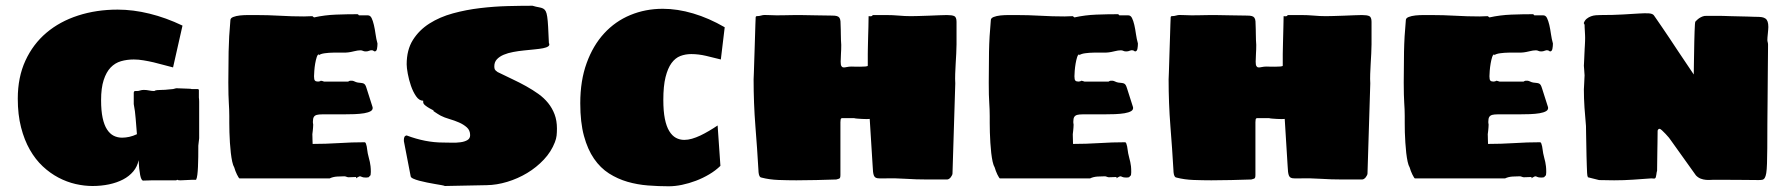

<svg xmlns="http://www.w3.org/2000/svg" viewBox="-20 -631 6292 675"><path d="M677.2 -119.1Q677.2 -98.6 677 -79.6Q676.8 -60.5 676 -44.4Q675.3 -28.3 673.8 -16.6Q672.4 -4.9 669.4 1Q662.1 1 653.1 1.2Q644 1.5 635.7 2Q626.5 2.4 616.2 2.9H614.3Q607.4 2.9 605.5 2Q604 1.5 604.5 1Q603 1 602.1 1.5Q599.6 2.4 599.6 2.9H513.2Q512.7 2.9 508.8 3.2Q504.9 3.4 499.8 3.4Q494.6 3.4 490 3.7Q485.4 3.9 483.4 3.9Q476.6 3.9 472.7 -15.9Q468.8 -35.6 467.3 -67.9Q462.9 -45.4 448.5 -28.3Q434.1 -11.2 412.6 0Q391.1 11.2 363.5 17.1Q335.9 22.9 305.2 22.9Q276.4 22.9 245.6 15.9Q214.8 8.8 185.5 -6.6Q156.2 -22 130.4 -46.1Q104.5 -70.3 85 -104.5Q65.4 -138.7 54 -183.3Q42.5 -228 42.5 -284.2Q42.5 -359.4 69.3 -417.7Q96.2 -476.1 143.3 -515.9Q190.4 -555.7 254.6 -576.4Q318.8 -597.2 393.6 -597.2Q447.8 -597.2 505.6 -583Q563.5 -568.8 621.6 -541L588.4 -394Q572.3 -397.9 554.9 -402.8Q537.6 -407.7 519.8 -411.9Q502 -416 484.4 -418.9Q466.8 -421.9 450.2 -421.9Q426.3 -421.9 405.3 -415.8Q384.3 -409.7 368.9 -393.6Q353.5 -377.4 344.5 -349.6Q335.4 -321.8 335.4 -278.8Q335.4 -241.7 340.8 -216.6Q346.2 -191.4 356.2 -176Q366.2 -160.6 379.6 -153.8Q393.1 -147 409.2 -147Q421.4 -147 434.6 -149.9Q447.8 -152.8 461.4 -159.2Q459 -187 457 -213.6Q455.1 -240.2 450.2 -265.1V-304.2Q450.2 -311 455.6 -311H461.4Q467.3 -311 472.9 -313Q478.5 -314.9 485.4 -314.9Q495.1 -314.9 503.9 -313Q512.7 -311 522.5 -311Q525.4 -313.5 532.5 -314.2Q539.6 -314.9 548.3 -314.9Q560.5 -314.9 571.8 -316.4Q583 -317.9 588.4 -317.9L599.6 -320.8Q614.3 -320.3 626.5 -319.8Q636.2 -319.3 644.8 -319.1Q653.3 -318.8 653.3 -317.9H675.3L679.2 -315.9V-288.1Q679.7 -284.2 679.9 -281.2Q680.2 -278.3 680.2 -273.2Q680.2 -268.1 680.2 -258.8Q680.2 -249.5 680.2 -232.9V-145Q680.2 -144.5 679.7 -140.6Q679.2 -136.7 678.7 -132.1Q678.2 -127.4 677.7 -123.5Q677.2 -119.6 677.2 -119.1Z M782.7 -340.8Q782.7 -395.5 783.7 -449Q784.7 -502.4 790 -560.1Q790 -567.4 800 -571.3Q810.1 -575.2 824 -576.7Q837.9 -578.1 853.3 -578.1Q868.7 -578.1 878.9 -578.1Q921.9 -578.1 963.9 -575.7Q1005.9 -573.2 1048.8 -573.2Q1056.6 -573.2 1063.5 -573.7Q1070.3 -574.2 1078.1 -574.2L1084 -569.8Q1121.6 -578.1 1160.9 -579.6Q1200.2 -581.1 1236.8 -581.1Q1239.3 -581.1 1241.7 -577.1H1272.9Q1281.7 -577.1 1286.4 -567.6Q1291 -558.1 1294.4 -543.5Q1297.9 -528.8 1300.3 -511.2Q1302.7 -493.7 1307.1 -478Q1307.1 -468.8 1305.4 -459.5Q1303.7 -450.2 1296.9 -450.2Q1295.9 -450.2 1293.5 -452.1Q1291 -454.1 1290 -454.1Q1283.2 -455.1 1278.1 -452.6Q1272.9 -450.2 1266.1 -450.2Q1259.8 -450.2 1256.1 -452.1Q1252.4 -454.1 1247.1 -454.1Q1237.8 -454.1 1225.3 -450.9Q1212.9 -447.8 1204.1 -446.8Q1197.3 -445.8 1182.9 -446Q1168.5 -446.3 1152.3 -446Q1136.2 -445.8 1121.8 -443.8Q1107.4 -441.9 1101.1 -437V-439.9Q1096.7 -439.9 1093.5 -430.2Q1090.3 -420.4 1088.1 -407.7Q1085.9 -395 1085 -382.1Q1084 -369.1 1084 -362.8Q1084 -351.1 1087.2 -347.7Q1090.3 -344.2 1098.1 -344.2Q1100.6 -344.2 1103.5 -345Q1106.4 -345.7 1107.9 -347.2Q1109.4 -347.2 1113.3 -346.2Q1117.2 -345.2 1119.1 -344.2H1204.1Q1205.1 -345.2 1207.5 -346.2Q1210 -347.2 1210.9 -347.2Q1219.2 -348.1 1225.6 -345Q1231.9 -341.8 1237.8 -340.8Q1245.1 -339.8 1250 -339.4Q1254.9 -338.9 1258.3 -337.4Q1261.7 -335.9 1264.2 -332Q1266.6 -328.1 1269 -319.8L1290 -253.9Q1291.5 -245.1 1283.2 -240.2Q1274.9 -235.4 1260.3 -232.9Q1245.6 -230.5 1226.3 -229.7Q1207 -229 1187 -229H1143.1Q1125.5 -229 1113.3 -229Q1101.1 -229 1093.8 -227.1Q1086.4 -225.1 1083.3 -219.7Q1080.1 -214.4 1080.1 -204.1Q1080.1 -201.7 1080.1 -199.7Q1080.1 -197.8 1080.6 -196.3Q1080.6 -194.3 1081.1 -192.9Q1081.1 -188.5 1080.6 -182.6Q1080.1 -176.8 1079.6 -171.4Q1078.6 -165.5 1078.1 -159.2Q1078.1 -154.8 1078.4 -149.7Q1078.6 -144.5 1078.6 -139.6Q1078.6 -134.8 1078.9 -130.9Q1079.1 -127 1079.1 -125Q1124.5 -125 1170.7 -127.9Q1216.8 -130.9 1261.7 -130.9Q1264.6 -130.9 1266.4 -126.5Q1268.1 -122.1 1269.3 -116Q1270.5 -109.9 1271.2 -103Q1272 -96.2 1272.9 -91.8Q1274.9 -82 1276.9 -75.2Q1278.8 -68.4 1280.3 -61.5Q1281.7 -54.7 1282.7 -46.4Q1283.7 -38.1 1283.7 -25.9Q1283.7 -24.9 1283.4 -23.2Q1283.2 -21.5 1283.2 -19.5Q1282.7 -17.6 1282.7 -15.1L1275.9 -7.8Q1273.9 -7.3 1272 -7.3Q1270.5 -6.8 1268.8 -6.8Q1267.1 -6.8 1266.1 -6.8Q1256.3 -6.8 1252.2 -9Q1248 -11.2 1245.1 -11.2Q1243.7 -11.2 1238.3 -8.3Q1232.9 -5.4 1231.9 -3.9V-8.8Q1229 -8.8 1220 -8.3Q1210.9 -7.8 1205.1 -7.8Q1202.1 -7.8 1198 -9.5Q1193.8 -11.2 1190.9 -11.2Q1179.7 -11.2 1165 -10.3Q1150.4 -9.3 1139.2 -3.9H1121.1H821.8Q820.8 -3.9 818.4 -7.8Q815.9 -11.7 813 -17.6Q810.1 -23.4 807.6 -30Q805.2 -36.6 803.7 -42Q799.3 -49.3 796.4 -62.7Q793.5 -76.2 791.5 -93.3Q789.6 -110.4 788.3 -129.2Q787.1 -147.9 786.6 -165.8Q786.1 -183.6 786.1 -198.5Q786.1 -213.4 786.1 -223.1Q786.1 -236.3 785.6 -246.8Q785.2 -257.3 784.4 -269.8Q783.7 -282.2 783.2 -299.1Q782.7 -315.9 782.7 -340.8Z M1399.9 -140.1Q1399.9 -145.5 1401.9 -149.7Q1403.8 -153.8 1409.7 -154.8Q1475.6 -129.9 1537.6 -129.9Q1551.3 -129.9 1568.1 -129.4Q1585 -128.9 1599.1 -130.9Q1613.3 -132.8 1623 -138.4Q1632.8 -144 1632.8 -155.8Q1632.8 -172.9 1621.3 -183.1Q1609.9 -193.4 1593.8 -200.4Q1577.6 -207.5 1559.8 -212.6Q1542 -217.8 1529.8 -224.1Q1528.8 -224.6 1525.4 -226.6Q1522 -228.5 1517.8 -231.2Q1513.7 -233.9 1509.3 -236.8Q1504.9 -239.7 1502.9 -241.2Q1507.3 -241.2 1502.4 -243.7Q1497.6 -246.1 1489.7 -250.5Q1481.9 -254.9 1474.9 -260.5Q1467.8 -266.1 1467.8 -272V-276.9Q1453.6 -276.9 1442.9 -292.5Q1432.1 -308.1 1424.8 -329.3Q1417.5 -350.6 1413.6 -371.8Q1409.7 -393.1 1409.7 -404.8Q1409.7 -455.6 1431.6 -490.5Q1453.6 -525.4 1489.7 -548.3Q1525.9 -571.3 1572.3 -584Q1618.7 -596.7 1668 -602.5Q1717.3 -608.4 1765.1 -609.6Q1813 -610.8 1852.1 -610.8Q1865.2 -606.9 1874.3 -605.5Q1883.3 -604 1889.2 -601.1Q1895 -598.1 1898.4 -591.8Q1901.9 -585.4 1903.8 -572.3Q1905.8 -559.1 1907 -536.9Q1908.2 -514.6 1909.7 -480Q1913.6 -472.7 1907.7 -468.3Q1901.9 -463.9 1889.2 -461.4Q1876.5 -459 1858.6 -457.3Q1840.8 -455.6 1821.8 -453.6Q1802.7 -451.7 1784.2 -448.2Q1765.6 -444.8 1750.7 -438.5Q1735.8 -432.1 1726.8 -422.4Q1717.8 -412.6 1717.8 -397.9Q1717.8 -391.1 1719.5 -387.2Q1721.2 -383.3 1729 -377.9Q1755.4 -364.7 1781 -352.8Q1806.6 -340.8 1829.8 -327.9Q1853 -314.9 1872.8 -300.8Q1892.6 -286.6 1907 -268.8Q1921.4 -251 1929.7 -229Q1938 -207 1938 -179.2Q1938 -165.5 1936.8 -154.3Q1935.5 -143.1 1930.7 -130.9Q1918 -97.7 1892.1 -70.1Q1866.2 -42.5 1833.3 -22.7Q1800.3 -2.9 1763.2 8.3Q1726.1 19.5 1690.9 20L1543.9 22.9Q1541.5 21.5 1532 19.8Q1522.5 18.1 1509.3 15.9Q1496.1 13.7 1481.4 10.7Q1466.8 7.8 1454.1 4.4Q1441.4 1 1432.9 -2.9Q1424.3 -6.8 1423.8 -11.2L1399.9 -134.8Z M2312 -279.8Q2312 -240.2 2317.4 -213.4Q2322.8 -186.5 2332.8 -170.2Q2342.8 -153.8 2356.2 -146.5Q2369.6 -139.2 2385.7 -139.2Q2398.4 -139.2 2412.8 -143.3Q2427.2 -147.5 2442.1 -154.5Q2457 -161.6 2472.4 -170.7Q2487.8 -179.7 2502.9 -189.9L2512.7 -47.9Q2495.6 -31.2 2473.4 -18.1Q2451.2 -4.9 2426.8 4.4Q2402.3 13.7 2377.7 18.8Q2353 23.9 2331.1 23.9Q2294.9 23.9 2257.8 21Q2220.7 18.1 2186 8.1Q2151.4 -2 2121.1 -21.2Q2090.8 -40.5 2068.4 -73Q2045.9 -105.5 2033 -153.1Q2020 -200.7 2020 -268.1Q2020 -347.7 2042.5 -409.4Q2064.9 -471.2 2104 -513.7Q2143.1 -556.2 2196 -578.1Q2249 -600.1 2310.1 -600.1Q2361.8 -600.1 2417 -583.7Q2472.2 -567.4 2527.8 -535.2L2514.2 -421.9Q2489.3 -428.2 2462.4 -434.6Q2435.5 -440.9 2410.2 -440.9Q2389.6 -440.9 2371.8 -434.1Q2354 -427.2 2340.8 -409.2Q2327.6 -391.1 2319.8 -359.9Q2312 -328.6 2312 -279.8Z M3239.7 0Q3201.2 0 3164.1 -2.4Q3127 -4.9 3088.4 -3.9H3071.8Q3063.5 -3.9 3059.1 -6.1Q3054.7 -8.3 3052.5 -13.4Q3050.3 -18.6 3049.3 -26.9Q3048.3 -35.2 3047.9 -47.9L3037.6 -212.9Q3035.2 -212.4 3027.3 -212.4Q3019.5 -212.4 3010.3 -212.9Q3001 -213.4 2992.9 -214.1Q2984.9 -214.8 2982.4 -215.8H2941.4Q2936 -215.8 2935.3 -210.4Q2934.6 -205.1 2934.6 -201.2V-195.8V-35.2Q2934.6 -22.5 2934.6 -15.9Q2934.6 -9.3 2933.3 -6.3Q2932.1 -3.4 2929.2 -2.7Q2926.3 -2 2920.4 0Q2884.3 1 2849.6 2Q2814.9 2.9 2779.8 2.9Q2749.5 2.9 2717 1.7Q2684.6 0.5 2656.7 -6.8Q2652.8 -7.3 2650.9 -10.7Q2648.9 -14.2 2647.9 -18.3Q2647 -22.5 2646.7 -26.1Q2646.5 -29.8 2646.5 -30.8Q2642.1 -107.9 2635.7 -187.5Q2629.4 -267.1 2629.4 -352.1Q2629.9 -359.9 2630.4 -377Q2630.9 -394 2631.6 -415.8Q2632.3 -437.5 2633.1 -461.4Q2633.8 -485.4 2634.5 -507.1Q2635.3 -528.8 2635.7 -545.9Q2636.2 -563 2636.7 -570.8Q2636.7 -571.8 2637.7 -573Q2638.7 -574.2 2639.6 -574.2Q2649.4 -574.2 2657.2 -576.7Q2665 -579.1 2677.7 -578.1Q2695.8 -577.1 2710.2 -577.1Q2724.6 -577.1 2737.8 -577.4Q2751 -577.6 2763.9 -577.9Q2776.9 -578.1 2792.5 -578.1Q2820.3 -578.1 2848.4 -577.1Q2876.5 -576.2 2905.8 -576.2Q2916 -576.2 2922.1 -574.5Q2928.2 -572.8 2931.2 -568.4Q2934.1 -564 2934.8 -556.2Q2935.5 -548.3 2935.5 -536.1Q2935.5 -533.2 2935.8 -526.9Q2936 -520.5 2936 -513.4Q2936 -506.3 2936.3 -500Q2936.5 -493.7 2936.5 -490.2Q2936.5 -486.3 2937 -481.9Q2937.5 -477.5 2937.5 -473.1Q2937.5 -456.1 2936.5 -441.9Q2935.5 -427.7 2935.5 -414.1Q2935.5 -402.8 2938 -398.7Q2940.4 -394.5 2945.1 -394Q2949.7 -393.6 2957 -395.3Q2964.4 -397 2974.6 -397Q2975.6 -397 2984.4 -396.7Q2993.2 -396.5 3003.4 -396.5Q3013.7 -396.5 3022 -397.2Q3030.3 -397.9 3030.8 -399.9V-440.9Q3030.8 -445.8 3031 -456.1Q3031.2 -466.3 3031.5 -479.7Q3031.7 -493.2 3032.2 -507.6Q3032.7 -522 3033 -535.4Q3033.2 -548.8 3033.4 -559.1Q3033.7 -569.3 3033.7 -574.2Q3034.7 -574.2 3036.9 -574Q3039.1 -573.7 3041.3 -573.7Q3043.5 -573.7 3045.4 -574.7Q3047.4 -575.7 3047.9 -578.1H3095.7Q3118.2 -578.1 3139.4 -576.2Q3160.6 -574.2 3182.6 -574.2Q3190.9 -574.2 3208.7 -574.7Q3226.6 -575.2 3246.1 -575.9Q3265.6 -576.7 3283.2 -577.4Q3300.8 -578.1 3308.6 -578.1Q3326.7 -578.1 3334.7 -574.5Q3342.8 -570.8 3342.8 -554.2V-475.1Q3342.8 -460.4 3341.8 -442.9Q3340.8 -425.3 3339.8 -407.2Q3338.9 -389.2 3338.1 -371.1Q3337.4 -353 3338.4 -337.9L3328.6 -21Q3328.6 -18.6 3326.9 -14.9Q3325.2 -11.2 3322.5 -7.8Q3319.8 -4.4 3316.4 -2.2Q3313 0 3309.6 0Z M3456.1 -340.8Q3456.1 -395.5 3457 -449Q3458 -502.4 3463.4 -560.1Q3463.4 -567.4 3473.4 -571.3Q3483.4 -575.2 3497.3 -576.7Q3511.2 -578.1 3526.6 -578.1Q3542 -578.1 3552.2 -578.1Q3595.2 -578.1 3637.2 -575.7Q3679.2 -573.2 3722.2 -573.2Q3730 -573.2 3736.8 -573.7Q3743.7 -574.2 3751.5 -574.2L3757.3 -569.8Q3794.9 -578.1 3834.2 -579.6Q3873.5 -581.1 3910.2 -581.1Q3912.6 -581.1 3915 -577.1H3946.3Q3955.1 -577.1 3959.7 -567.6Q3964.4 -558.1 3967.8 -543.5Q3971.2 -528.8 3973.6 -511.2Q3976.1 -493.7 3980.5 -478Q3980.5 -468.8 3978.8 -459.5Q3977.1 -450.2 3970.2 -450.2Q3969.2 -450.2 3966.8 -452.1Q3964.4 -454.1 3963.4 -454.1Q3956.5 -455.1 3951.4 -452.6Q3946.3 -450.2 3939.5 -450.2Q3933.1 -450.2 3929.4 -452.1Q3925.8 -454.1 3920.4 -454.1Q3911.1 -454.1 3898.7 -450.9Q3886.2 -447.8 3877.4 -446.8Q3870.6 -445.8 3856.2 -446Q3841.8 -446.3 3825.7 -446Q3809.6 -445.8 3795.2 -443.8Q3780.8 -441.9 3774.4 -437V-439.9Q3770 -439.9 3766.8 -430.2Q3763.7 -420.4 3761.5 -407.7Q3759.3 -395 3758.3 -382.1Q3757.3 -369.1 3757.3 -362.8Q3757.3 -351.1 3760.5 -347.7Q3763.7 -344.2 3771.5 -344.2Q3773.9 -344.2 3776.9 -345Q3779.8 -345.7 3781.2 -347.2Q3782.7 -347.2 3786.6 -346.2Q3790.5 -345.2 3792.5 -344.2H3877.4Q3878.4 -345.2 3880.9 -346.2Q3883.3 -347.2 3884.3 -347.2Q3892.6 -348.1 3898.9 -345Q3905.3 -341.8 3911.1 -340.8Q3918.5 -339.8 3923.3 -339.4Q3928.2 -338.9 3931.6 -337.4Q3935.1 -335.9 3937.5 -332Q3939.9 -328.1 3942.4 -319.8L3963.4 -253.9Q3964.8 -245.1 3956.5 -240.2Q3948.2 -235.4 3933.6 -232.9Q3918.9 -230.5 3899.7 -229.7Q3880.4 -229 3860.4 -229H3816.4Q3798.8 -229 3786.6 -229Q3774.4 -229 3767.1 -227.1Q3759.8 -225.1 3756.6 -219.7Q3753.4 -214.4 3753.4 -204.1Q3753.4 -201.7 3753.4 -199.7Q3753.4 -197.8 3753.9 -196.3Q3753.9 -194.3 3754.4 -192.9Q3754.4 -188.5 3753.9 -182.6Q3753.4 -176.8 3752.9 -171.4Q3752 -165.5 3751.5 -159.2Q3751.5 -154.8 3751.7 -149.7Q3752 -144.5 3752 -139.6Q3752 -134.8 3752.2 -130.9Q3752.4 -127 3752.4 -125Q3797.9 -125 3844 -127.9Q3890.1 -130.9 3935.1 -130.9Q3938 -130.9 3939.7 -126.5Q3941.4 -122.1 3942.6 -116Q3943.8 -109.9 3944.6 -103Q3945.3 -96.2 3946.3 -91.8Q3948.2 -82 3950.2 -75.2Q3952.1 -68.4 3953.6 -61.5Q3955.1 -54.7 3956.1 -46.4Q3957 -38.1 3957 -25.9Q3957 -24.9 3956.8 -23.2Q3956.5 -21.5 3956.5 -19.5Q3956.1 -17.6 3956.1 -15.1L3949.2 -7.8Q3947.3 -7.3 3945.3 -7.3Q3943.8 -6.8 3942.1 -6.8Q3940.4 -6.8 3939.5 -6.8Q3929.7 -6.8 3925.5 -9Q3921.4 -11.2 3918.5 -11.2Q3917 -11.2 3911.6 -8.3Q3906.2 -5.4 3905.3 -3.9V-8.8Q3902.3 -8.8 3893.3 -8.3Q3884.3 -7.8 3878.4 -7.8Q3875.5 -7.8 3871.3 -9.5Q3867.2 -11.2 3864.3 -11.2Q3853 -11.2 3838.4 -10.3Q3823.7 -9.3 3812.5 -3.9H3794.4H3495.1Q3494.1 -3.9 3491.7 -7.8Q3489.3 -11.7 3486.3 -17.6Q3483.4 -23.4 3481 -30Q3478.5 -36.6 3477.1 -42Q3472.7 -49.3 3469.7 -62.7Q3466.8 -76.2 3464.8 -93.3Q3462.9 -110.4 3461.7 -129.2Q3460.4 -147.9 3460 -165.8Q3459.5 -183.6 3459.5 -198.5Q3459.5 -213.4 3459.5 -223.1Q3459.5 -236.3 3459 -246.8Q3458.5 -257.3 3457.8 -269.8Q3457 -282.2 3456.5 -299.1Q3456.1 -315.9 3456.1 -340.8Z M4698.7 0Q4660.2 0 4623 -2.4Q4585.9 -4.9 4547.4 -3.9H4530.8Q4522.5 -3.9 4518.1 -6.1Q4513.7 -8.3 4511.5 -13.4Q4509.3 -18.6 4508.3 -26.9Q4507.3 -35.2 4506.8 -47.9L4496.6 -212.9Q4494.1 -212.4 4486.3 -212.4Q4478.5 -212.4 4469.2 -212.9Q4460 -213.4 4451.9 -214.1Q4443.8 -214.8 4441.4 -215.8H4400.4Q4395 -215.8 4394.3 -210.4Q4393.6 -205.1 4393.6 -201.2V-195.8V-35.2Q4393.6 -22.5 4393.6 -15.9Q4393.6 -9.3 4392.3 -6.3Q4391.1 -3.4 4388.2 -2.7Q4385.3 -2 4379.4 0Q4343.3 1 4308.6 2Q4273.9 2.9 4238.8 2.9Q4208.5 2.9 4176 1.7Q4143.6 0.5 4115.7 -6.8Q4111.8 -7.3 4109.9 -10.7Q4107.9 -14.2 4106.9 -18.3Q4106 -22.5 4105.7 -26.1Q4105.5 -29.8 4105.5 -30.8Q4101.1 -107.9 4094.7 -187.5Q4088.4 -267.1 4088.4 -352.1Q4088.9 -359.9 4089.4 -377Q4089.8 -394 4090.6 -415.8Q4091.3 -437.5 4092 -461.4Q4092.8 -485.4 4093.5 -507.1Q4094.2 -528.8 4094.7 -545.9Q4095.2 -563 4095.7 -570.8Q4095.7 -571.8 4096.7 -573Q4097.7 -574.2 4098.6 -574.2Q4108.4 -574.2 4116.2 -576.7Q4124 -579.1 4136.7 -578.1Q4154.8 -577.1 4169.2 -577.1Q4183.6 -577.1 4196.8 -577.4Q4210 -577.6 4222.9 -577.9Q4235.8 -578.1 4251.5 -578.1Q4279.3 -578.1 4307.4 -577.1Q4335.4 -576.2 4364.7 -576.2Q4375 -576.2 4381.1 -574.5Q4387.2 -572.8 4390.1 -568.4Q4393.1 -564 4393.8 -556.2Q4394.5 -548.3 4394.5 -536.1Q4394.5 -533.2 4394.8 -526.9Q4395 -520.5 4395 -513.4Q4395 -506.3 4395.3 -500Q4395.5 -493.7 4395.5 -490.2Q4395.5 -486.3 4396 -481.9Q4396.5 -477.5 4396.5 -473.1Q4396.5 -456.1 4395.5 -441.9Q4394.5 -427.7 4394.5 -414.1Q4394.5 -402.8 4397 -398.7Q4399.4 -394.5 4404.1 -394Q4408.7 -393.6 4416 -395.3Q4423.3 -397 4433.6 -397Q4434.6 -397 4443.4 -396.7Q4452.1 -396.5 4462.4 -396.5Q4472.7 -396.5 4481 -397.2Q4489.3 -397.9 4489.7 -399.9V-440.9Q4489.7 -445.8 4490 -456.1Q4490.2 -466.3 4490.5 -479.7Q4490.7 -493.2 4491.2 -507.6Q4491.7 -522 4491.9 -535.4Q4492.2 -548.8 4492.4 -559.1Q4492.7 -569.3 4492.7 -574.2Q4493.7 -574.2 4495.8 -574Q4498 -573.7 4500.2 -573.7Q4502.4 -573.7 4504.4 -574.7Q4506.3 -575.7 4506.8 -578.1H4554.7Q4577.1 -578.1 4598.4 -576.2Q4619.6 -574.2 4641.6 -574.2Q4649.9 -574.2 4667.7 -574.7Q4685.5 -575.2 4705.1 -575.9Q4724.6 -576.7 4742.2 -577.4Q4759.8 -578.1 4767.6 -578.1Q4785.6 -578.1 4793.7 -574.5Q4801.8 -570.8 4801.8 -554.2V-475.1Q4801.8 -460.4 4800.8 -442.9Q4799.8 -425.3 4798.8 -407.2Q4797.9 -389.2 4797.1 -371.1Q4796.4 -353 4797.4 -337.9L4787.6 -21Q4787.6 -18.6 4785.9 -14.9Q4784.2 -11.2 4781.5 -7.8Q4778.8 -4.4 4775.4 -2.2Q4772 0 4768.6 0Z M4915 -340.8Q4915 -395.5 4916 -449Q4917 -502.4 4922.4 -560.1Q4922.4 -567.4 4932.4 -571.3Q4942.4 -575.2 4956.3 -576.7Q4970.2 -578.1 4985.6 -578.1Q5001 -578.1 5011.2 -578.1Q5054.2 -578.1 5096.2 -575.7Q5138.2 -573.2 5181.2 -573.2Q5189 -573.2 5195.8 -573.7Q5202.6 -574.2 5210.4 -574.2L5216.3 -569.8Q5253.9 -578.1 5293.2 -579.6Q5332.5 -581.1 5369.1 -581.1Q5371.6 -581.1 5374 -577.1H5405.3Q5414.1 -577.1 5418.7 -567.6Q5423.3 -558.1 5426.8 -543.5Q5430.2 -528.8 5432.6 -511.2Q5435.1 -493.7 5439.5 -478Q5439.5 -468.8 5437.7 -459.5Q5436 -450.2 5429.2 -450.2Q5428.2 -450.2 5425.8 -452.1Q5423.3 -454.1 5422.4 -454.1Q5415.5 -455.1 5410.4 -452.6Q5405.3 -450.2 5398.4 -450.2Q5392.1 -450.2 5388.4 -452.1Q5384.8 -454.1 5379.4 -454.1Q5370.1 -454.1 5357.7 -450.9Q5345.2 -447.8 5336.4 -446.8Q5329.6 -445.8 5315.2 -446Q5300.8 -446.3 5284.7 -446Q5268.6 -445.8 5254.2 -443.8Q5239.7 -441.9 5233.4 -437V-439.9Q5229 -439.9 5225.8 -430.2Q5222.7 -420.4 5220.5 -407.7Q5218.3 -395 5217.3 -382.1Q5216.3 -369.1 5216.3 -362.8Q5216.3 -351.1 5219.5 -347.7Q5222.7 -344.2 5230.5 -344.2Q5232.9 -344.2 5235.8 -345Q5238.8 -345.7 5240.2 -347.2Q5241.7 -347.2 5245.6 -346.2Q5249.5 -345.2 5251.5 -344.2H5336.4Q5337.4 -345.2 5339.8 -346.2Q5342.3 -347.2 5343.3 -347.2Q5351.6 -348.1 5357.9 -345Q5364.3 -341.8 5370.1 -340.8Q5377.4 -339.8 5382.3 -339.4Q5387.2 -338.9 5390.6 -337.4Q5394 -335.9 5396.5 -332Q5398.9 -328.1 5401.4 -319.8L5422.4 -253.9Q5423.8 -245.1 5415.5 -240.2Q5407.2 -235.4 5392.6 -232.9Q5377.9 -230.5 5358.6 -229.7Q5339.4 -229 5319.3 -229H5275.4Q5257.8 -229 5245.6 -229Q5233.4 -229 5226.1 -227.1Q5218.8 -225.1 5215.6 -219.7Q5212.4 -214.4 5212.4 -204.1Q5212.4 -201.7 5212.4 -199.7Q5212.4 -197.8 5212.9 -196.3Q5212.9 -194.3 5213.4 -192.9Q5213.4 -188.5 5212.9 -182.6Q5212.4 -176.8 5211.9 -171.4Q5210.9 -165.5 5210.4 -159.2Q5210.4 -154.8 5210.7 -149.7Q5210.9 -144.5 5210.9 -139.6Q5210.9 -134.8 5211.2 -130.9Q5211.4 -127 5211.4 -125Q5256.8 -125 5303 -127.9Q5349.1 -130.9 5394 -130.9Q5397 -130.9 5398.7 -126.5Q5400.4 -122.1 5401.6 -116Q5402.8 -109.9 5403.6 -103Q5404.3 -96.2 5405.3 -91.8Q5407.2 -82 5409.2 -75.2Q5411.1 -68.4 5412.6 -61.5Q5414.1 -54.7 5415 -46.4Q5416 -38.1 5416 -25.9Q5416 -24.9 5415.8 -23.2Q5415.5 -21.5 5415.5 -19.5Q5415 -17.6 5415 -15.1L5408.2 -7.8Q5406.2 -7.3 5404.3 -7.3Q5402.8 -6.8 5401.1 -6.8Q5399.4 -6.8 5398.4 -6.8Q5388.7 -6.8 5384.5 -9Q5380.4 -11.2 5377.4 -11.2Q5376 -11.2 5370.6 -8.3Q5365.2 -5.4 5364.3 -3.9V-8.8Q5361.3 -8.8 5352.3 -8.3Q5343.3 -7.8 5337.4 -7.8Q5334.5 -7.8 5330.3 -9.5Q5326.2 -11.2 5323.2 -11.2Q5312 -11.2 5297.4 -10.3Q5282.7 -9.3 5271.5 -3.9H5253.4H4954.1Q4953.1 -3.9 4950.7 -7.8Q4948.2 -11.7 4945.3 -17.6Q4942.4 -23.4 4939.9 -30Q4937.5 -36.6 4936 -42Q4931.6 -49.3 4928.7 -62.7Q4925.8 -76.2 4923.8 -93.3Q4921.9 -110.4 4920.7 -129.2Q4919.4 -147.9 4918.9 -165.8Q4918.5 -183.6 4918.5 -198.5Q4918.5 -213.4 4918.5 -223.1Q4918.5 -236.3 4918 -246.8Q4917.5 -257.3 4916.7 -269.8Q4916 -282.2 4915.5 -299.1Q4915 -315.9 4915 -340.8Z M6193.4 -191.9Q6193.4 -143.6 6193.1 -110.6Q6192.9 -77.6 6192.1 -55.9Q6191.4 -34.2 6189.5 -22.5Q6187.5 -10.7 6184.1 -5.4Q6180.7 0 6175.5 1Q6170.4 2 6162.6 2Q6135.7 2 6108.9 1.5Q6085.4 1.5 6057.9 1.2Q6030.3 1 6005.4 1Q6000 1 5992.7 1.5Q5985.4 2 5976.8 1.2Q5968.3 0.5 5959.2 -2.9Q5950.2 -6.3 5942.4 -14.2L5854.5 -137.2Q5853 -140.1 5847.4 -147Q5841.8 -153.8 5835.2 -160.6Q5828.6 -167.5 5822.8 -172.9Q5816.9 -178.2 5814.5 -178.2Q5811.5 -178.2 5809.6 -175.8Q5807.6 -173.3 5807.6 -170.9Q5807.6 -165 5807.4 -153.8Q5807.1 -142.6 5807.1 -128.7Q5807.1 -114.7 5806.6 -99.4Q5806.2 -84 5806.2 -70.3Q5806.2 -56.6 5805.9 -46.1Q5805.7 -35.6 5805.7 -30.8Q5804.7 -28.8 5804.2 -24.9Q5803.7 -21 5803 -16.6Q5802.2 -12.2 5801.3 -8.5Q5800.3 -4.9 5798.3 -3.9Q5797.4 -2.9 5792 -3.4Q5786.6 -3.9 5785.6 -3.9Q5752 -1.5 5720.7 0.7Q5689.5 2.9 5654.8 2.9Q5649.4 2.9 5640.6 2.7Q5631.8 2.4 5623.3 2.4Q5614.7 2.4 5608.4 2.2Q5602.1 2 5601.6 2L5562.5 -7.8L5560.5 -14.2Q5560.1 -14.2 5559.6 -23.7Q5559.1 -33.2 5558.6 -48.3Q5558.1 -63.5 5557.6 -82.5Q5557.1 -101.6 5556.9 -120.6Q5556.6 -139.6 5556.2 -157.5Q5555.7 -175.3 5555.7 -188Q5552.7 -219.7 5550.5 -252.4Q5548.3 -285.2 5548.3 -316.9Q5548.3 -318.8 5548.8 -325.9Q5549.3 -333 5549.6 -341.3Q5549.8 -349.6 5550.3 -356.9Q5550.8 -364.3 5550.8 -366.2Q5550.8 -367.7 5550.3 -372.6Q5549.8 -377.4 5549.6 -383.1Q5549.3 -388.7 5548.8 -393.6Q5548.3 -398.4 5548.3 -399.9Q5548.3 -401.9 5548.8 -409.4Q5549.3 -417 5549.6 -425.8Q5549.8 -434.6 5550.3 -442.4Q5550.8 -450.2 5550.8 -452.1Q5550.8 -452.6 5551 -458.3Q5551.3 -463.9 5551.8 -471.2Q5552.2 -478.5 5552.5 -486.1Q5552.7 -493.7 5552.7 -498Q5552.7 -500 5552.5 -506.6Q5552.2 -513.2 5551.8 -520.5Q5551.3 -527.8 5551 -534.7Q5550.8 -541.5 5550.8 -543.9Q5550.8 -544.9 5549.1 -547.4Q5547.4 -549.8 5548.3 -550.8Q5551.8 -560.1 5558.6 -565.4Q5565.4 -570.8 5573.5 -573.7Q5581.5 -576.7 5590.6 -577.4Q5599.6 -578.1 5607.4 -578.1Q5652.3 -578.1 5685.5 -580.1Q5718.8 -582 5741.5 -583.5Q5764.2 -585 5777.1 -584Q5790 -583 5794.4 -577.1Q5796.9 -573.7 5804.7 -562.3Q5812.5 -550.8 5824 -534.2Q5835.4 -517.6 5849.4 -496.6Q5863.3 -475.6 5877.9 -453.6Q5892.6 -431.6 5907.2 -409.9Q5921.9 -388.2 5934.6 -369.1Q5934.6 -384.3 5935.1 -403.8Q5935.5 -423.3 5935.8 -443.8Q5936 -464.4 5936.5 -484.1Q5937 -503.9 5937.5 -519.5Q5938 -535.2 5938.7 -544.9Q5939.5 -554.7 5940.4 -555.2Q5941.9 -556.6 5945.6 -560.3Q5949.2 -564 5954.3 -567.4Q5959.5 -570.8 5965.8 -573.2Q5972.2 -575.7 5979.5 -575.2H6028.8Q6029.8 -575.2 6039.6 -575Q6049.3 -574.7 6063.5 -574.2Q6077.6 -573.7 6093.5 -573.5Q6109.4 -573.2 6123.3 -572.8Q6137.2 -572.3 6146.5 -572Q6155.8 -571.8 6156.7 -571.8Q6167 -571.8 6174.3 -570.6Q6181.6 -569.3 6186.8 -565.7Q6191.9 -562 6194.3 -554.9Q6196.8 -547.9 6196.8 -536.1Q6196.8 -533.2 6196.3 -526.9Q6195.8 -520.5 6195.1 -513.4Q6194.3 -506.3 6193.8 -499.8Q6193.4 -493.2 6193.4 -490.2Q6193.4 -486.8 6194.6 -482.7Q6195.8 -478.5 6195.8 -474.1Q6195.8 -468.3 6195.6 -446.8Q6195.3 -425.3 6195.1 -396Q6194.8 -366.7 6194.6 -333.3Q6194.3 -299.8 6194.1 -270.5Q6193.8 -241.2 6193.6 -219.5Q6193.4 -197.8 6193.4 -191.9Z"/></svg>

Font: Sigmar One
Style: Regular
Weight: 400
Version: Version 1.000